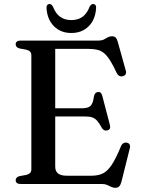

<svg xmlns="http://www.w3.org/2000/svg" viewBox="-20 -898 686 937"><path d="M205.5 -369.5H379Q409.5 -369.5 421.8 -381.2Q434 -393 438.5 -427.5Q440.5 -437.5 445.2 -442.8Q450 -448 458 -449Q474 -451 479 -431L516.5 -287.5Q519 -277 516.2 -270.8Q513.5 -264.5 505 -262Q496.5 -259.5 489.5 -262.2Q482.5 -265 477.5 -273Q465 -296.5 454.2 -308.5Q443.5 -320.5 430.2 -325Q417 -329.5 396.5 -329.5H205.5ZM56.5 -682Q56.5 -690.5 62.5 -695.2Q68.5 -700 81 -700H461Q476.5 -700 486.8 -705.2Q497 -710.5 506 -715.8Q515 -721 526.5 -721Q538 -721 544.5 -714.5Q551 -708 555 -693L594 -553Q597 -543 593.5 -536.2Q590 -529.5 581 -526.5Q571 -523.5 562.8 -527.5Q554.5 -531.5 549.5 -542Q532 -580 517.2 -603.2Q502.5 -626.5 487.5 -638.8Q472.5 -651 454.5 -655.2Q436.5 -659.5 411.5 -659.5H249.5V-85Q249.5 -62.5 263.2 -51.5Q277 -40.5 305.5 -40.5H426Q458.5 -40.5 481.2 -51.2Q504 -62 525 -93.2Q546 -124.5 571.5 -187Q576 -196 582.5 -199.5Q589 -203 597.5 -202Q608 -200.5 612.2 -193.2Q616.5 -186 613.5 -174.5L572.5 -10.5Q568.5 4.5 561.8 11.5Q555 18.5 542 18.5Q532 18.5 523 14Q514 9.5 503.5 4.8Q493 0 478.5 0H81Q68.5 0 62.5 -5Q56.5 -10 56.5 -18Q56.5 -33.5 75.5 -38.5L108.5 -44.5Q120.5 -47.5 126.8 -54Q133 -60.5 133 -71.5V-628.5Q133 -639.5 126.8 -646Q120.5 -652.5 108.5 -655.5L75.5 -661.5Q56.5 -666.5 56.5 -682ZM328 -800Q360.5 -800 382.5 -815.8Q404.5 -831.5 418 -866.5Q422 -873 426 -875.8Q430 -878.5 434.5 -878.5Q441.5 -878.5 445.8 -873.2Q450 -868 449 -858.5Q445.5 -802.5 412.8 -769.8Q380 -737 328 -737Q276.5 -737 243.5 -769.8Q210.5 -802.5 207 -858.5Q206.5 -868 210.5 -873.2Q214.5 -878.5 221.5 -878.5Q226.5 -878.5 230.2 -875.8Q234 -873 238 -866.5Q251.5 -831.5 273.8 -815.8Q296 -800 328 -800Z"/></svg>

Font: Fraunces 12pt
Style: Regular
Weight: 400
Version: Version 1.000;[b76b70a41]